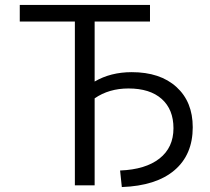

<svg xmlns="http://www.w3.org/2000/svg" viewBox="-20 -750 850 777"><path d="M513 -458Q628 -458 694 -398Q760 -338 760 -235Q760 -124 686 -61Q612 2 473 7L466 -60Q569 -64 625.5 -108.5Q682 -153 682 -231Q682 -307 634.5 -349.5Q587 -392 500 -392Q421 -392 363 -352V0H283V-663H60V-730H587V-663H363V-420Q428 -458 513 -458Z"/></svg>

Font: Mplus 1p
Style: Regular
Weight: 400
Version: Version 1.061